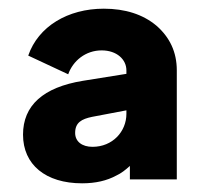

<svg xmlns="http://www.w3.org/2000/svg" viewBox="-20 -775 482 442"><path d="M169 -353C200 -353 226 -359 248 -371C259 -376 269 -384 279 -393V-362H387V-613C387 -655 371 -689 340 -716C309 -742 268 -755 219 -755C136 -755 68 -714 45 -647L137 -604C148 -635 177 -659 214 -659C249 -659 271 -638 271 -613V-605L171 -589C79 -574 33 -532 33 -465C33 -396 85 -353 169 -353ZM271 -521V-513C271 -472 239 -437 193 -437C169 -437 153 -449 153 -469C153 -493 168 -501 192 -506Z"/></svg>

Font: Plus Jakarta Sans ExtraBold
Style: Regular
Weight: 800
Designer: Gumpita Rahayu
Foundry: Tokotype
Version: Version 2.071;gftools[0.9.30]